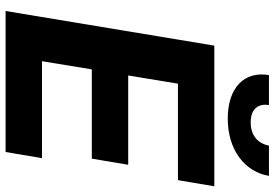

<svg xmlns="http://www.w3.org/2000/svg" viewBox="-164 -794 958 669"><g transform="rotate(90 314.5 -459.0)"><path d="M486.9 -917.6C480.8 -884.2 456.3 -854 405.9 -854C354.4 -854 340.2 -884.9 345.5 -917.6H241.1C226.6 -831.7 284.8 -774.1 392.8 -774.1C500 -774.1 577.8 -831.7 592.3 -917.6ZM17.8 0H509.2L530.5 -126.8H192.8L221.2 -300.4H532.3L553.6 -427.2H242.5L271 -600.5H607.2L628.6 -727.3H138.5Z"/></g></svg>

Font: TID UI
Style: Bold Italic
Weight: 700
Italic angle: -9.39999°
Designer: The TID Project Authors
Foundry: Bakken & Bæck
Version: Version 1.001;hotconv 1.0.109;makeotfexe 2.5.65596